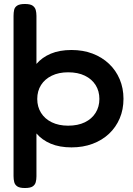

<svg xmlns="http://www.w3.org/2000/svg" viewBox="-20 -734 670 964"><path d="M339 6Q279 6 235 -12.5Q191 -31 162.5 -64.5Q134 -98 120 -142.5Q106 -187 106 -240Q106 -291 120 -335Q134 -379 162.5 -412.5Q191 -446 235 -464.5Q279 -483 339 -483Q397 -483 444.5 -465Q492 -447 527 -414Q562 -381 581 -336Q600 -291 600 -238Q600 -184 581 -139.5Q562 -95 527.5 -62.5Q493 -30 445 -12Q397 6 339 6ZM105 210Q79 210 67 202Q55 194 51.5 180.5Q48 167 48 150V-654Q48 -671 51 -684.5Q54 -698 66.5 -706Q79 -714 105 -714Q132 -714 144 -705.5Q156 -697 159.5 -683.5Q163 -670 163 -654V151Q163 167 159.5 180.5Q156 194 144 202Q132 210 105 210ZM322 -103Q371 -103 406 -120Q441 -137 460 -167.5Q479 -198 479 -237Q479 -277 460 -307Q441 -337 406 -354Q371 -371 322 -371Q275 -371 240 -354Q205 -337 186 -307Q167 -277 167 -237Q167 -198 186 -167.5Q205 -137 240 -120Q275 -103 322 -103Z"/></svg>

Font: Fredoka SemiExpanded Medium
Style: Regular
Weight: 500
Width: 6
Designer: Ben Nathan
Foundry: Milena B. Brandão, Ben Nathan
Version: Version 2.001